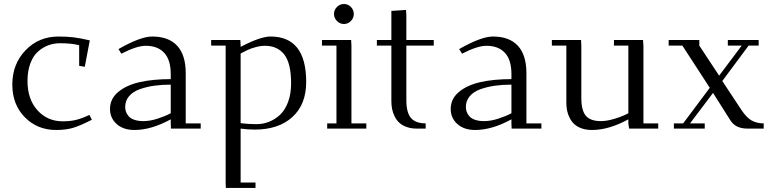

<svg xmlns="http://www.w3.org/2000/svg" viewBox="-20 -637 3823 951"><path d="M41 -217.8Q41 -319.8 106.4 -387.9Q171.9 -456.1 270 -456.1Q314 -456.1 346.2 -451.9Q378.4 -447.8 424.8 -437L399.9 -306.2L372.1 -311V-413.1Q333.5 -422.9 276.9 -422.9Q247.1 -422.9 219.7 -412.8Q192.4 -402.8 168.5 -381.8Q144.5 -360.8 130.4 -323.2Q116.2 -285.6 116.2 -235.8Q116.2 -145.5 165.5 -90.8Q214.8 -36.1 291 -36.1Q329.1 -36.1 358.9 -43.7Q388.7 -51.3 422.9 -67.9L435.1 -43.9Q378.9 -15.1 343.3 -4.2Q307.6 6.8 257.8 6.8Q165 6.8 103 -56.2Q41 -119.1 41 -217.8Z M524.9 -97.2Q524.9 -147.5 565.4 -181.4Q606 -215.3 671.9 -230.2Q737.8 -245.1 825.7 -245.1V-270Q825.7 -340.3 793.5 -375.2Q761.2 -410.2 701.7 -410.2Q657.2 -410.2 581.1 -371.1L566.9 -394Q675.8 -456.1 733.9 -456.1Q815.4 -456.1 857.7 -410.2Q899.9 -364.3 899.9 -274.9V-25.9H974.1V0H826.7L825.7 -23.9V-45.9Q729 6.8 646 6.8Q590.8 6.8 557.9 -22.7Q524.9 -52.2 524.9 -97.2ZM600.1 -106.9Q600.1 -94.7 604 -83.5Q607.9 -72.3 617.2 -61.3Q626.5 -50.3 645.3 -43.7Q664.1 -37.1 689.9 -37.1Q723.6 -37.1 761.7 -49.6Q799.8 -62 825.7 -76.2V-217.8Q782.2 -217.8 744.9 -212.6Q707.5 -207.5 673.3 -195.6Q639.2 -183.6 619.6 -160.9Q600.1 -138.2 600.1 -106.9Z M1025.9 -411.1V-439H1170.4L1171.9 -411.1V-404.8Q1269.5 -456.1 1319.8 -456.1Q1496.6 -456.1 1496.6 -231Q1496.6 -119.6 1428.2 -57.4Q1359.9 4.9 1241.7 4.9Q1205.6 4.9 1171.9 0V267.1H1245.6V293.9H1098.6L1097.7 267.1V-411.1ZM1171.9 -26.9Q1210.4 -22 1250.5 -22Q1282.7 -22 1312.5 -33.7Q1342.3 -45.4 1367.2 -68.6Q1392.1 -91.8 1407 -132.1Q1421.9 -172.4 1421.9 -224.1Q1421.9 -323.2 1388.2 -366.7Q1354.5 -410.2 1292.5 -410.2Q1270 -410.2 1245.6 -403.3Q1221.2 -396.5 1207.8 -390.1Q1194.3 -383.8 1171.9 -372.1Z M1574.7 -411.1V-439H1719.2L1720.7 -411.1V-25.9H1794.4V0H1600.6V-25.9H1646.5V-411.1ZM1648.9 -533Q1634.3 -547.9 1634.3 -567.9Q1634.3 -587.9 1648.9 -602.5Q1663.6 -617.2 1683.6 -617.2Q1703.6 -617.2 1718 -602.5Q1732.4 -587.9 1732.4 -567.9Q1732.4 -547.9 1718 -533Q1703.6 -518.1 1683.6 -518.1Q1663.6 -518.1 1648.9 -533Z M1846.7 -411.1V-439H1918.5V-583L1991.2 -587.9L1992.7 -561V-439H2128.4V-411.1H1992.7V-141.1Q1992.7 -79.6 2015.6 -52.7Q2038.6 -25.9 2088.4 -25.9V0H2045.4Q2016.6 0 1994.1 -8.1Q1971.7 -16.1 1957.8 -29.1Q1943.8 -42 1934.8 -60.3Q1925.8 -78.6 1922.1 -97.2Q1918.5 -115.7 1918.5 -136.2V-411.1Z M2212.4 -97.2Q2212.4 -147.5 2252.9 -181.4Q2293.5 -215.3 2359.4 -230.2Q2425.3 -245.1 2513.2 -245.1V-270Q2513.2 -340.3 2481 -375.2Q2448.7 -410.2 2389.2 -410.2Q2344.7 -410.2 2268.6 -371.1L2254.4 -394Q2363.3 -456.1 2421.4 -456.1Q2502.9 -456.1 2545.2 -410.2Q2587.4 -364.3 2587.4 -274.9V-25.9H2661.6V0H2514.2L2513.2 -23.9V-45.9Q2416.5 6.8 2333.5 6.8Q2278.3 6.8 2245.4 -22.7Q2212.4 -52.2 2212.4 -97.2ZM2287.6 -106.9Q2287.6 -94.7 2291.5 -83.5Q2295.4 -72.3 2304.7 -61.3Q2314 -50.3 2332.8 -43.7Q2351.6 -37.1 2377.4 -37.1Q2411.1 -37.1 2449.2 -49.6Q2487.3 -62 2513.2 -76.2V-217.8Q2469.7 -217.8 2432.4 -212.6Q2395 -207.5 2360.8 -195.6Q2326.7 -183.6 2307.1 -160.9Q2287.6 -138.2 2287.6 -106.9Z M2713.4 -411.1V-439H2857.9L2859.4 -411.1V-150.9Q2859.4 -89.4 2882.1 -63.2Q2904.8 -37.1 2956.1 -37.1Q2987.3 -37.1 3027.8 -49.8Q3068.4 -62.5 3092.3 -76.2V-411.1H3021V-439H3165L3167 -411.1V-25.9H3240.2V0H3096.2L3092.3 -23.9V-45.9Q2995.6 6.8 2912.1 6.8Q2883.3 6.8 2860.8 -1.2Q2838.4 -9.3 2824.5 -22.2Q2810.5 -35.2 2801.5 -53.2Q2792.5 -71.3 2788.8 -89.8Q2785.2 -108.4 2785.2 -128.9V-411.1Z M3292 -411.1V-439H3443.8V-411.1L3542 -262.2L3653.8 -411.1H3585V-439H3737.8V-411.1H3688L3557.6 -235.8L3652.8 -91.8Q3678.2 -53.7 3703.6 -39.8Q3729 -25.9 3762.7 -25.9V0H3682.6Q3623 0 3597.7 -41L3511.7 -176.8L3397.9 -25.9H3470.7V0H3317.9V-25.9H3363.8L3495.6 -202.1L3359.9 -411.1Z"/></svg>

Font: Dehuti
Style: Book
Weight: 400
Version: Version 1.2